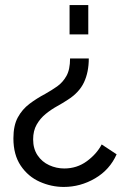

<svg xmlns="http://www.w3.org/2000/svg" viewBox="-20 -526 513 759"><path d="M329 -506V-390H255V-506ZM331 -295Q331 -241 312 -200.5Q293 -160 247 -131Q229 -119 205.5 -106Q182 -93 160.5 -75.5Q139 -58 125 -33.5Q111 -9 111 25Q111 62 128.5 88Q146 114 174.5 127Q203 140 234 140Q284 140 323 111.5Q362 83 382 45L441 84Q414 145 356 179Q298 213 232 213Q183 213 137 192.5Q91 172 62 129Q33 86 33 21Q33 -30 50.5 -62Q68 -94 96.5 -115.5Q125 -137 159 -155Q184 -169 206 -184.5Q228 -200 242.5 -225.5Q257 -251 257 -295Z"/></svg>

Font: Raleway Medium
Style: Regular
Weight: 500
Designer: Matt McInerney, Pablo Impallari, Rodrigo Fuenzalida
Foundry: Matt McInerney, Pablo Impallari, Rodrigo Fuenzalida
Version: Version 4.026